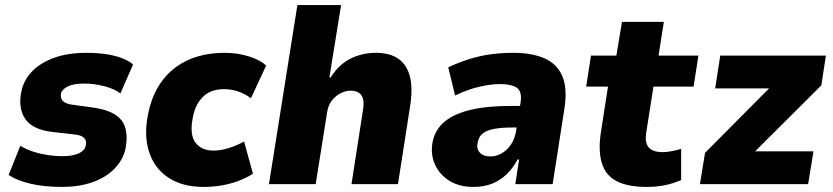

<svg xmlns="http://www.w3.org/2000/svg" viewBox="-20 -725 3278 756"><path d="M225 11Q154 11 100.5 -1.5Q47 -14 14 -36L60 -151Q83 -137 110.5 -128Q138 -119 167.5 -114.5Q197 -110 223 -110Q266 -110 290 -121Q314 -132 318 -153Q322 -170 312 -181Q302 -192 278 -195L182 -206Q106 -216 78.5 -258Q51 -300 64 -364Q73 -409 105.5 -443Q138 -477 192 -497Q246 -517 321 -517Q361 -517 396 -512Q431 -507 459 -496.5Q487 -486 504 -471L454 -357Q432 -375 391 -385.5Q350 -396 312 -396Q269 -396 246.5 -384.5Q224 -373 220 -356Q217 -339 227 -328Q237 -317 263 -313L350 -301Q430 -289 459 -250.5Q488 -212 474 -139Q464 -94 429.5 -59.5Q395 -25 342.5 -7Q290 11 225 11Z M782 11Q698 11 643 -25.5Q588 -62 567 -127Q546 -192 563 -275Q576 -340 604.5 -386Q633 -432 673 -461Q713 -490 761 -503.5Q809 -517 863 -517Q916 -517 960 -503Q1004 -489 1028 -467L968 -338Q946 -355 918.5 -364.5Q891 -374 862 -374Q841 -374 821.5 -368.5Q802 -363 785.5 -349.5Q769 -336 757 -314.5Q745 -293 739 -261Q726 -195 749.5 -163.5Q773 -132 821 -132Q850 -132 882.5 -142.5Q915 -153 941 -168L976 -41Q953 -26 922.5 -14Q892 -2 856 4.5Q820 11 782 11Z M1039 0 1151 -705H1323L1277 -420H1282Q1313 -470 1359 -493.5Q1405 -517 1460 -517Q1516 -517 1549.5 -493Q1583 -469 1594.5 -421.5Q1606 -374 1594 -302L1547 0H1364L1409 -290Q1414 -319 1409.5 -335.5Q1405 -352 1392.5 -360Q1380 -368 1361 -368Q1340 -368 1319.5 -357Q1299 -346 1285.5 -327.5Q1272 -309 1268 -283L1223 0Z M1844 11Q1788 11 1749 -13.5Q1710 -38 1692 -79Q1674 -120 1684 -169Q1694 -215 1730 -245.5Q1766 -276 1831 -292Q1896 -308 1994 -308H2051L2038 -223H1998Q1957 -223 1928 -218Q1899 -213 1882 -200.5Q1865 -188 1861 -164Q1855 -141 1868.5 -125Q1882 -109 1912 -109Q1933 -109 1954 -120.5Q1975 -132 1991 -154.5Q2007 -177 2012 -209L2030 -323Q2036 -364 2015.5 -379Q1995 -394 1947 -394Q1915 -394 1869.5 -384Q1824 -374 1772 -349L1745 -460Q1788 -480 1830 -493Q1872 -506 1914.5 -511.5Q1957 -517 2001 -517Q2074 -517 2123.5 -495.5Q2173 -474 2194 -425.5Q2215 -377 2202 -295L2156 0H2009L2024 -97H2018Q2000 -63 1975 -39Q1950 -15 1918 -2Q1886 11 1844 11Z M2527 11Q2451 11 2407.5 -12Q2364 -35 2349.5 -83.5Q2335 -132 2346 -204L2374 -384H2288L2307 -506H2407L2429 -639H2594L2573 -506H2730L2711 -384H2553L2525 -206Q2518 -164 2534 -145Q2550 -126 2589 -126Q2606 -126 2626.5 -130Q2647 -134 2662 -139V-16Q2630 -2 2597 4.5Q2564 11 2527 11Z M2736 0 2756 -123 3046 -415 3027 -377H2796L2816 -506H3232L3214 -389L2918 -94L2937 -129H3183L3162 0Z"/></svg>

Font: Nunito Sans 7pt SemiCondensed Black
Style: Italic
Weight: 900
Width: 4
Italic angle: -9°
Designer: Vernon Adams
Foundry: Vernon Adams
Version: Version 3.101;gftools[0.9.27]